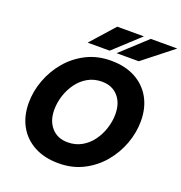

<svg xmlns="http://www.w3.org/2000/svg" viewBox="-166 -1095 1182 1253"><g transform="rotate(20 425.5 -468.5)"><path d="M473 -731Q572 -731 643 -692.5Q714 -654 752 -585.5Q790 -517 790 -426Q790 -346 761 -267.5Q732 -189 678 -125Q624 -61 548 -22.5Q472 16 378 16Q279 16 208 -22.5Q137 -61 99 -129.5Q61 -198 61 -289Q61 -369 90 -447.5Q119 -526 173 -590Q227 -654 303 -692.5Q379 -731 473 -731ZM464 -582Q410 -582 367 -557.5Q324 -533 294.5 -492.5Q265 -452 249 -402.5Q233 -353 233 -303Q233 -227 274.5 -180Q316 -133 387 -133Q441 -133 484 -157.5Q527 -182 556.5 -222.5Q586 -263 602 -312.5Q618 -362 618 -412Q618 -489 576.5 -535.5Q535 -582 464 -582ZM288 -789 434 -953H619L441 -789ZM489 -789 667 -953H851L643 -789Z"/></g></svg>

Font: Wix Madefor Text ExtraBold
Style: Italic
Weight: 800
Italic angle: -12°
Designer: Dalton Maag Ltd
Foundry: Dalton Maag Ltd
Version: Version 3.100